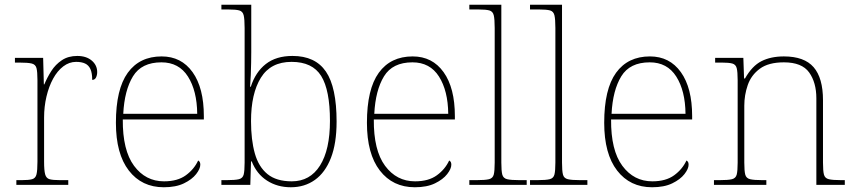

<svg xmlns="http://www.w3.org/2000/svg" viewBox="-20 -780 3611 810"><path d="M49 0V-20H71Q101 -20 115.5 -24Q130 -28 134 -44.5Q138 -61 138 -98V-442Q138 -477 134 -492.5Q130 -508 114 -512Q98 -516 61 -516H43V-536H162L165 -424H167Q179 -453 196.5 -480.5Q214 -508 241 -526Q268 -544 306 -544Q344 -544 367 -524.5Q390 -505 390 -476Q390 -463 385 -453Q380 -443 369 -443Q369 -472 361.5 -488.5Q354 -505 339 -512Q324 -519 301 -519Q272 -519 247 -500Q222 -481 204 -448Q186 -415 176 -372.5Q166 -330 166 -284V-98Q166 -61 170.5 -44.5Q175 -28 189 -24Q203 -20 233 -20H268V0Z M671 10Q578 10 523.5 -60.5Q469 -131 469 -262Q469 -404 519 -473Q569 -542 662 -542Q745 -542 792.5 -475.5Q840 -409 840 -290V-276H498Q497 -146 545.5 -80.5Q594 -15 672 -15Q729 -15 764 -40.5Q799 -66 816 -103Q821 -100 823 -96Q825 -92 825 -85Q825 -68 807.5 -45.5Q790 -23 756 -6.5Q722 10 671 10ZM812 -300Q811 -397 773 -457Q735 -517 661 -517Q577 -517 541 -458Q505 -399 500 -300Z M1207 10Q1150 10 1106.5 -18Q1063 -46 1042 -99H1039L1036 0H914V-20H935Q972 -20 988 -24Q1004 -28 1008 -43.5Q1012 -59 1012 -94V-662Q1012 -699 1008 -715.5Q1004 -732 989.5 -736Q975 -740 945 -740H914V-760H1040V-560Q1040 -541 1039.5 -515.5Q1039 -490 1038 -463.5Q1037 -437 1035 -414H1038Q1058 -476 1101.5 -510Q1145 -544 1214 -544Q1310 -544 1355 -478Q1400 -412 1400 -267Q1400 -175 1376 -113.5Q1352 -52 1308.5 -21Q1265 10 1207 10ZM1211 -15Q1288 -15 1330 -81.5Q1372 -148 1372 -270Q1372 -400 1335 -459.5Q1298 -519 1210 -519Q1122 -519 1080.5 -452Q1039 -385 1039 -269Q1039 -190 1055 -133Q1071 -76 1108.5 -45.5Q1146 -15 1211 -15Z M1730 10Q1637 10 1582.5 -60.5Q1528 -131 1528 -262Q1528 -404 1578 -473Q1628 -542 1721 -542Q1804 -542 1851.5 -475.5Q1899 -409 1899 -290V-276H1557Q1556 -146 1604.5 -80.5Q1653 -15 1731 -15Q1788 -15 1823 -40.5Q1858 -66 1875 -103Q1880 -100 1882 -96Q1884 -92 1884 -85Q1884 -68 1866.5 -45.5Q1849 -23 1815 -6.5Q1781 10 1730 10ZM1871 -300Q1870 -397 1832 -457Q1794 -517 1720 -517Q1636 -517 1600 -458Q1564 -399 1559 -300Z M1960 0V-20H1990Q2027 -20 2043 -24Q2059 -28 2063 -43.5Q2067 -59 2067 -94V-662Q2067 -699 2063 -715.5Q2059 -732 2044.5 -736Q2030 -740 2000 -740H1960V-760H2095V-94Q2095 -59 2099 -43.5Q2103 -28 2119.5 -24Q2136 -20 2172 -20H2202V0Z M2216 0V-20H2246Q2283 -20 2299 -24Q2315 -28 2319 -43.5Q2323 -59 2323 -94V-662Q2323 -699 2319 -715.5Q2315 -732 2300.5 -736Q2286 -740 2256 -740H2216V-760H2351V-94Q2351 -59 2355 -43.5Q2359 -28 2375.5 -24Q2392 -20 2428 -20H2458V0Z M2731 10Q2638 10 2583.5 -60.5Q2529 -131 2529 -262Q2529 -404 2579 -473Q2629 -542 2722 -542Q2805 -542 2852.5 -475.5Q2900 -409 2900 -290V-276H2558Q2557 -146 2605.5 -80.5Q2654 -15 2732 -15Q2789 -15 2824 -40.5Q2859 -66 2876 -103Q2881 -100 2883 -96Q2885 -92 2885 -85Q2885 -68 2867.5 -45.5Q2850 -23 2816 -6.5Q2782 10 2731 10ZM2872 -300Q2871 -397 2833 -457Q2795 -517 2721 -517Q2637 -517 2601 -458Q2565 -399 2560 -300Z M2992 0V-20H3015Q3052 -20 3068 -24Q3084 -28 3088 -43.5Q3092 -59 3092 -94V-442Q3092 -477 3088 -492.5Q3084 -508 3069.5 -512Q3055 -516 3025 -516H2997V-536H3116L3119 -449H3123Q3153 -502 3192.5 -522Q3232 -542 3287 -542Q3373 -542 3412.5 -496.5Q3452 -451 3452 -357V-94Q3452 -59 3456 -43.5Q3460 -28 3476.5 -24Q3493 -20 3529 -20H3544V0H3424V-365Q3424 -432 3393.5 -474.5Q3363 -517 3287 -517Q3222 -517 3185.5 -490Q3149 -463 3134.5 -421Q3120 -379 3120 -334V-94Q3120 -59 3124 -43.5Q3128 -28 3144.5 -24Q3161 -20 3197 -20H3213V0Z"/></svg>

Font: Noto Serif Ethiopic Thin
Style: Regular
Weight: 250
Version: Version 2.102